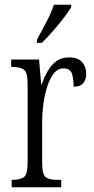

<svg xmlns="http://www.w3.org/2000/svg" viewBox="-20 -786 393 806"><path d="M29 0V-31H31Q66 -31 81 -43Q96 -55 96 -105V-433Q96 -481 81 -493Q66 -505 30 -505H27V-536H144L153 -431H155Q165 -460 179.5 -486Q194 -512 215.5 -528.5Q237 -545 270 -545Q307 -545 324.5 -525.5Q342 -506 342 -476Q342 -452 329.5 -437Q317 -422 289 -422Q289 -457 281.5 -478Q274 -499 246 -499Q223 -499 206.5 -478.5Q190 -458 179 -424.5Q168 -391 162.5 -352Q157 -313 157 -275V-103Q157 -54 171.5 -42.5Q186 -31 221 -31H237V0ZM135 -619Q157 -660 176 -696Q195 -732 206 -766H279V-756Q269 -739 248.5 -712Q228 -685 203 -656.5Q178 -628 156 -606H135Z"/></svg>

Font: Noto Serif Sinhala ExtraCondensed Light
Style: Regular
Weight: 300
Width: 2
Designer: Jelle Bosma - Monotype Design Team
Foundry: Monotype Imaging Inc.
Version: Version 2.007; ttfautohint (v1.8.4.7-5d5b)